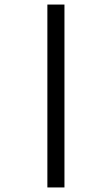

<svg xmlns="http://www.w3.org/2000/svg" viewBox="-20 -672 490 843"><path d="M188 151V-652H263V151Z"/></svg>

Font: Inconsolata SemiCondensed Medium
Style: Regular
Weight: 500
Width: 4
Monospace: yes
Designer: Raph Levien, Cyreal, Brenton Simpson
Foundry: Raph Levien, Cyreal, Google
Version: Version 3.001; ttfautohint (v1.8.2.53-6de2)